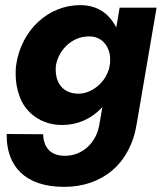

<svg xmlns="http://www.w3.org/2000/svg" viewBox="-20 -490 632 748"><path d="M6 32C6 34 6 35 6 37C6 157 77 238 230 238C378 238 489 148 513 -10L590 -460H446L433 -383C430 -389 426 -395 423 -400C396 -443 353 -470 292 -470C169 -470 63 -374 43 -237C41 -224 41 -212 41 -200C41 -171 46 -141 58 -110C81 -50 141 -3 222 -3C282 -3 336 -27 376 -70C377 -71 378 -73 379 -74L368 -11C358 65 302 117 233 117C176 117 150 84 148 33ZM198 -236C210 -300 264 -348 325 -348C326 -348 328 -348 329 -348C370 -348 399 -320 407 -281C409 -273 409 -264 409 -255C409 -252 409 -249 409 -246L405 -222C402 -212 397 -202 392 -192C368 -150 324 -125 287 -125C286 -125 284 -125 283 -125C217 -127 197 -177 197 -217C197 -223 197 -229 198 -236Z"/></svg>

Font: Jost
Style: Bold Italic
Weight: 700
Italic angle: -5°
Version: Version 3.710